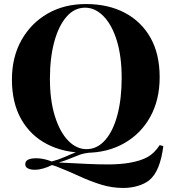

<svg xmlns="http://www.w3.org/2000/svg" viewBox="-20 -742 850 950"><path d="M770 -24 788 -19Q781 40 763.5 84Q746 128 717 151Q695 168 661.5 178Q628 188 590 188Q534 188 480.5 171.5Q427 155 373 130Q319 105 260 82Q254 80 247 77.5Q240 75 236 75Q217 85 194.5 91.5Q172 98 152 98Q132 98 118.5 91.5Q105 85 105 70Q105 41 160 41Q195 41 236 57Q273 47 300.5 34.5Q328 22 356.5 11Q385 0 426 -3L427 13Q395 16 372 24.5Q349 33 325.5 43Q302 53 271 62Q350 66 411.5 69Q473 72 523.5 71.5Q574 71 618 64Q677 54 711 34.5Q745 15 770 -24ZM405 -722Q515 -722 597 -679Q679 -636 724.5 -555.5Q770 -475 770 -360Q770 -248 723.5 -164Q677 -80 594 -33Q511 14 404 14Q295 14 212.5 -29Q130 -72 84.5 -153Q39 -234 39 -348Q39 -460 86.5 -544Q134 -628 216 -675Q298 -722 405 -722ZM401 -704Q348 -704 309 -659Q270 -614 248.5 -535Q227 -456 227 -352Q227 -246 251.5 -167.5Q276 -89 317 -46.5Q358 -4 408 -4Q461 -4 500.5 -49Q540 -94 561 -173.5Q582 -253 582 -356Q582 -463 558 -541Q534 -619 492.5 -661.5Q451 -704 401 -704Z"/></svg>

Font: Playfair Display ExtraBold
Style: Regular
Weight: 800
Designer: Claus Eggers Sørensen
Foundry: Claus Eggers Sørensen
Version: Version 1.203